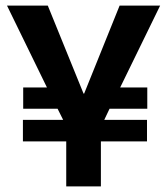

<svg xmlns="http://www.w3.org/2000/svg" viewBox="-20 -673 598 687"><path d="M62 -167V-244H206L186 -284H63V-360H148L5 -653H151L279 -338H281L408 -653H553L410 -360H507V-284H372L353 -244H506V-167H341V-6H217V-167Z"/></svg>

Font: Bricolage Grotesque 48pt SemiBold
Style: Regular
Weight: 600
Designer: Mathieu Triay
Foundry: Atelier Triay
Version: Version 1.000; ttfautohint (v1.8.4.7-5d5b);gftools[0.9.32]